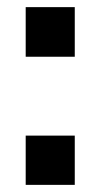

<svg xmlns="http://www.w3.org/2000/svg" viewBox="-20 -521 290 538"><path d="M52 -362V-501H189.5V-362ZM52 -3V-141H189.5V-3Z"/></svg>

Font: Public Sans Thin SemiBold
Style: Regular
Weight: 600
Version: Version 2.001